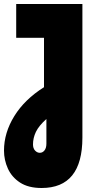

<svg xmlns="http://www.w3.org/2000/svg" viewBox="-43 -720 476 960"><path d="M165 220Q99 220 57.5 193Q16 166 -3.5 123Q-23 80 -23 33Q-23 -56 28.5 -139.5Q80 -223 177 -284V-531H38V-700H369V-32Q369 220 165 220ZM156 44Q170 44 179.5 32Q189 20 189 -2V-125Q151 -91 136.5 -60.5Q122 -30 122 2Q122 22 132.5 33Q143 44 156 44Z"/></svg>

Font: MuseoModerno Black
Style: Regular
Weight: 900
Designer: Pablo Cosgaya, Héctor Gatti, Marcela Romero, and the Authors of The MuseoModerno Project.
Foundry: Omnibus-Type Team
Version: Version 1.001